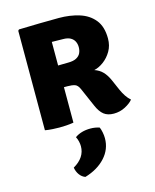

<svg xmlns="http://www.w3.org/2000/svg" viewBox="-125 -640 820 1018"><g transform="rotate(-15 285.0 -131.0)"><path d="M521 -383.5Q521 -345 503.5 -315Q486 -285 459.8 -265.5Q433.5 -246 407.5 -240.5Q434.5 -231.5 452.2 -213Q470 -194.5 483 -165.5L509 -106Q518 -85.5 529.5 -68.2Q541 -51 555 -39Q540.5 -21 511.5 -5.8Q482.5 9.5 448.5 9.5Q415 9.5 394.2 -6.8Q373.5 -23 358 -59L314 -160Q303.5 -184.5 288 -189.5Q272.5 -194.5 248 -194.5H159V-312.5Q176.5 -312.5 202 -313Q227.5 -313.5 250.2 -314Q273 -314.5 282.5 -314.5Q312.5 -314.5 329.2 -323.5Q346 -332.5 352.8 -347.2Q359.5 -362 359.5 -379.5Q359.5 -396.5 352.5 -410.8Q345.5 -425 330.2 -433.5Q315 -442 290 -442Q272 -442 259 -442.5Q246 -443 228.5 -443V0Q208.5 3.5 187.2 4.8Q166 6 151 6Q137 6 114 4.8Q91 3.5 72 0V-546L77.5 -552Q138 -553.5 191.2 -554.8Q244.5 -556 297.5 -556Q357.5 -556 408.5 -540.2Q459.5 -524.5 490.2 -486.8Q521 -449 521 -383.5ZM356.5 61.5Q361.5 72.5 365 89.8Q368.5 107 368.5 123Q368.5 183 327.2 228.2Q286 273.5 215.5 294.5Q197 288 184.5 270.8Q172 253.5 168.5 231Q234.5 193 234.5 131Q234.5 118 231.2 104.2Q228 90.5 221.5 78Q256 53.5 307 53.5Q333 53.5 356.5 61.5Z"/></g></svg>

Font: Signika SC
Style: Regular
Weight: 300
Designer: Anna Giedryś
Foundry: Anna Giedryś
Version: Version 2.000